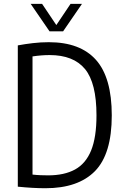

<svg xmlns="http://www.w3.org/2000/svg" viewBox="-20 -966 640 992"><path d="M214.5 6.5Q151 6.5 72 -1.5V-731.5Q109.5 -738.5 150 -743.2Q190.5 -748 232 -748Q394.5 -748 476 -656.5Q557.5 -565 557.5 -370Q557.5 -170.5 470.8 -82Q384 6.5 214.5 6.5ZM229 -60Q312 -60 367.5 -90.2Q423 -120.5 450.8 -188.5Q478.5 -256.5 478.5 -370Q478.5 -537.5 419 -609.5Q359.5 -681.5 236.5 -681.5Q195 -681.5 148 -674.5V-64Q170.5 -61.5 190 -60.8Q209.5 -60 229 -60ZM236 -804 138.5 -946H197.5L271 -836.5L344.5 -946H403.5L306 -804Z"/></svg>

Font: Encode Sans Condensed Condensed
Style: Regular
Weight: 400
Width: 3
Designer: Multiple Designers
Foundry: Impallari Type
Version: Version 3.000; ttfautohint (v1.8.3) -l 8 -r 50 -G 200 -x 14 